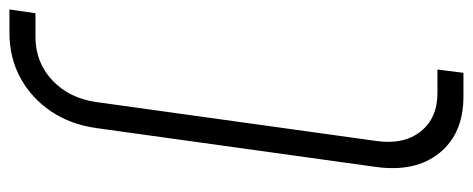

<svg xmlns="http://www.w3.org/2000/svg" viewBox="-354 -503 1000 406"><g transform="rotate(90 146.0 -300.0)"><path d="M-37 180 -29 125H21Q75 125 113 89.2Q151 53.5 159 -5L241 -595Q249.5 -653.5 221.2 -689.2Q193 -725 140 -725H90L97 -780H147Q225.5 -780 266.5 -729.2Q307.5 -678.5 296 -595L214 -5Q206.5 50.5 178.5 92Q150.5 133.5 107.8 156.8Q65 180 13 180Z"/></g></svg>

Font: Mohave Light Light
Style: Italic
Weight: 300
Italic angle: -8°
Version: Version 2.003